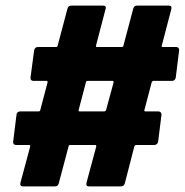

<svg xmlns="http://www.w3.org/2000/svg" viewBox="-20 -693 660 686"><path d="M608 -416 620 -513C621 -520 616 -525 610 -525H561C558 -525 557 -527 558 -530L592 -660C594 -669 591 -673 583 -673H470C463 -673 458 -670 456 -662L421 -530C421 -527 418 -525 415 -525H326C323 -525 323 -527 323 -530L357 -660C360 -669 356 -673 348 -673H235C228 -673 223 -670 221 -662L186 -530C186 -527 183 -525 180 -525H115C108 -525 103 -520 102 -513L89 -416C88 -409 92 -404 99 -404H147C150 -404 150 -402 150 -399L124 -300C124 -297 121 -295 118 -295H52C45 -295 39 -290 39 -283L27 -187C26 -180 30 -175 37 -175H85C87 -175 88 -173 88 -170L53 -40C51 -31 55 -27 62 -27H176C183 -27 188 -30 190 -38L225 -170C225 -173 228 -175 231 -175H320C323 -175 324 -173 324 -170L289 -40C287 -31 290 -27 298 -27H412C418 -27 424 -30 426 -38L460 -170C461 -173 464 -175 467 -175H532C538 -175 544 -180 545 -187L557 -283C557 -290 553 -295 546 -295H499C496 -295 495 -297 496 -300L522 -399C523 -402 526 -404 529 -404H595C602 -404 607 -409 608 -416ZM352 -295H264C261 -295 261 -297 261 -300L287 -399C287 -402 290 -404 293 -404H382C385 -404 386 -402 386 -399L359 -300C359 -297 355 -295 352 -295Z"/></svg>

Font: Barlow Semi Condensed
Style: Bold Italic
Weight: 700
Width: 4
Italic angle: -7°
Designer: Jeremy Tribby
Foundry: Tribby Type
Version: Version 1.422;hotconv 1.0.109;makeotfexe 2.5.65596